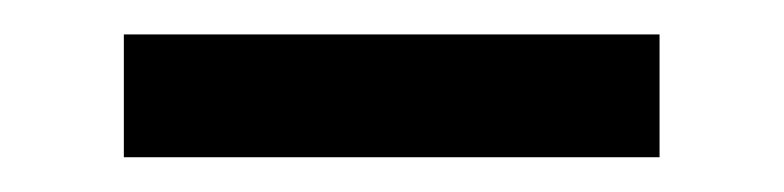

<svg xmlns="http://www.w3.org/2000/svg" viewBox="-20 -282 453 111"><path d="M51.6 -191.1V-262.1H361.3V-191.1Z"/></svg>

Font: Playfair 5pt SemiExpanded Light ExtraBold
Style: Regular
Weight: 800
Version: Version 2.001;gftools[0.9.30]